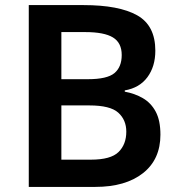

<svg xmlns="http://www.w3.org/2000/svg" viewBox="-20 -734 704 754"><path d="M308 -714Q447 -714 518.5 -674Q590 -634 590 -535Q590 -473 559 -431Q528 -389 470 -379V-374Q509 -367 541 -348.5Q573 -330 591.5 -295.5Q610 -261 610 -205Q610 -108 541.5 -54Q473 0 354 0H93V-714ZM325 -423Q401 -423 429.5 -447Q458 -471 458 -518Q458 -566 423.5 -587Q389 -608 315 -608H221V-423ZM221 -320V-107H337Q415 -107 445.5 -137Q476 -167 476 -217Q476 -263 444.5 -291.5Q413 -320 331 -320Z"/></svg>

Font: Noto Sans Gujarati SemiBold
Style: Regular
Weight: 600
Designer: Jelle Bosma - Monotype Design Team, Universal Thirst
Foundry: Monotype Imaging Inc.
Version: Version 2.106; ttfautohint (v1.8.4.7-5d5b)